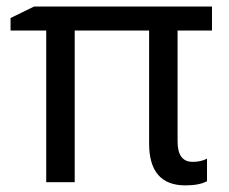

<svg xmlns="http://www.w3.org/2000/svg" viewBox="-20 -556 699 586"><path d="M567.9 -62Q593.8 -62 611.8 -71.8V-2.9Q587.9 9.8 545.9 9.8Q435.1 9.8 435.1 -118.2V-462.9H208V0H121.1V-462.9H12.2V-501L84 -536.1H627V-462.9H522V-124Q522 -62 567.9 -62Z"/></svg>

Font: NotoSans
Style: Regular
Weight: 400
Designer: Monotype Design team
Foundry: Monotype Imaging Inc.
Version: Version 1.04